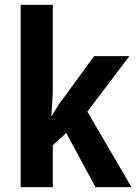

<svg xmlns="http://www.w3.org/2000/svg" viewBox="-20 -846 568 800"><path d="M200 -490V-826H66V-66H200V-241L256 -292L378 -66H528L344 -381L519 -612H372L245 -438C225 -413 215 -395 195 -362H194C197 -407 200 -442 200 -490Z"/></svg>

Font: Noto Sans Malayalam UI Condensed
Style: Bold
Weight: 700
Width: 3
Designer: Jelle Bosma - Monotype Design Team
Foundry: Monotype Imaging Inc.
Version: Version 2.104